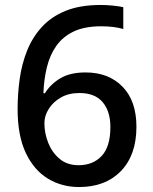

<svg xmlns="http://www.w3.org/2000/svg" viewBox="-20 -744 615 774"><path d="M51 -304Q51 -366 59.5 -426.5Q68 -487 89.5 -540.5Q111 -594 149 -635.5Q187 -677 245 -700.5Q303 -724 387 -724Q408 -724 434 -721.5Q460 -719 477 -715V-627Q440 -638 388 -638Q321 -638 277 -617Q233 -596 207 -559Q181 -522 169 -473Q157 -424 155 -368H161Q183 -404 222.5 -428Q262 -452 325 -452Q418 -452 474 -394.5Q530 -337 530 -233Q530 -119 467.5 -54.5Q405 10 299 10Q229 10 173 -24Q117 -58 84 -127.5Q51 -197 51 -304ZM297 -78Q355 -78 390 -115.5Q425 -153 425 -232Q425 -295 394 -332Q363 -369 300 -369Q257 -369 225.5 -351Q194 -333 176.5 -305Q159 -277 159 -248Q159 -207 174.5 -168Q190 -129 220.5 -103.5Q251 -78 297 -78Z"/></svg>

Font: Noto Sans Myanmar UI Medium
Style: Regular
Weight: 500
Designer: Monotype Design Team
Foundry: Monotype Imaging Inc.
Version: Version 2.103; ttfautohint (v1.8.4.7-5d5b)